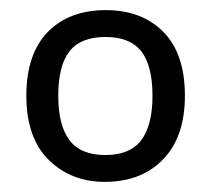

<svg xmlns="http://www.w3.org/2000/svg" viewBox="-20 -742 416 379"><path d="M345 -553Q345 -472 302 -427.5Q259 -383 187 -383Q120 -383 76 -426.5Q32 -470 32 -553Q32 -635 74 -678.5Q116 -722 189 -722Q260 -722 302.5 -679Q345 -636 345 -553ZM95 -553Q95 -495 117 -465.5Q139 -436 188 -436Q237 -436 259 -465.5Q281 -495 281 -553Q281 -612 259 -640.5Q237 -669 188 -669Q139 -669 117 -640.5Q95 -612 95 -553Z"/></svg>

Font: Noto Sans Old Sogdian
Style: Regular
Weight: 400
Designer: Monotype Design Team
Foundry: Monotype Imaging Inc.
Version: Version 2.002; ttfautohint (v1.8.4.7-5d5b)